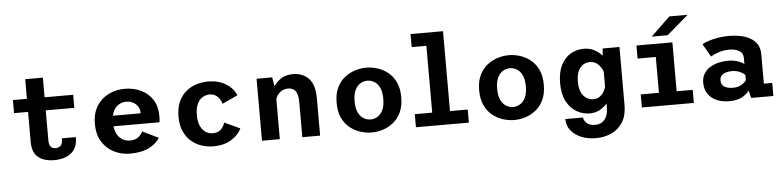

<svg xmlns="http://www.w3.org/2000/svg" viewBox="-52 -1039 6288 1543"><g transform="rotate(-5 3092.0 -268.0)"><path d="M173.5 -152V-394.5H60.5V-500H173.5V-658.5H316V-500H546.5V-394.5H316V-155.5Q316 -114.5 330.8 -99.8Q345.5 -85 368.5 -85Q391.5 -85 408.8 -99Q426 -113 426 -159.5H538.5Q538.5 -95 511.8 -58Q485 -21 442.2 -5.5Q399.5 10 350.5 10Q301.5 10 261.2 -4.8Q221 -19.5 197.2 -54.8Q173.5 -90 173.5 -152Z M960 11Q893.5 11 834 -18.2Q774.5 -47.5 737.2 -105.8Q700 -164 700 -251Q700 -337.5 736.8 -395.5Q773.5 -453.5 833.2 -482.8Q893 -512 961.5 -512Q1031.5 -512 1090.8 -485Q1150 -458 1186 -403.8Q1222 -349.5 1222 -266.5Q1222 -255 1221 -242.2Q1220 -229.5 1218 -219.5H847Q854.5 -159 888 -126.5Q921.5 -94 968.5 -94Q1015.5 -94 1040.5 -116.2Q1065.5 -138.5 1073.5 -158L1202 -95.5Q1174 -49 1113.8 -19Q1053.5 11 960 11ZM964.5 -407.5Q926.5 -407.5 894.2 -383Q862 -358.5 850 -304.5H1074V-309.5Q1074 -351 1043 -379.2Q1012 -407.5 964.5 -407.5Z M1634 11Q1587 11 1540.8 -3.8Q1494.5 -18.5 1457 -50.2Q1419.5 -82 1397 -131.8Q1374.5 -181.5 1374.5 -251Q1374.5 -321.5 1397 -371.2Q1419.5 -421 1457 -452Q1494.5 -483 1540.8 -497.5Q1587 -512 1634 -512Q1717 -512 1777 -475.8Q1837 -439.5 1861.5 -381L1736.5 -323.5Q1731.5 -342 1719.5 -361.2Q1707.5 -380.5 1687.5 -393.8Q1667.5 -407 1638 -407Q1609 -407 1582.5 -391.5Q1556 -376 1539.2 -341.8Q1522.5 -307.5 1522.5 -251Q1522.5 -195.5 1539.2 -160.8Q1556 -126 1582.5 -110Q1609 -94 1638 -94Q1682 -94 1705.5 -119.5Q1729 -145 1736 -172L1861 -114Q1836 -60 1777 -24.5Q1718 11 1634 11Z M2026 0V-500H2152L2164.5 -426Q2187 -463 2225.8 -487.2Q2264.5 -511.5 2320 -511.5Q2397.5 -511.5 2446.2 -462Q2495 -412.5 2495 -301.5V0H2351.5V-279Q2351.5 -344 2331.5 -371.8Q2311.5 -399.5 2269 -399.5Q2233.5 -399.5 2206.5 -377Q2179.5 -354.5 2170 -323V0Z M2911 11Q2867.5 11 2821.8 -3Q2776 -17 2737 -47.8Q2698 -78.5 2674 -128.5Q2650 -178.5 2650 -251Q2650 -323 2674 -373Q2698 -423 2737 -453.5Q2776 -484 2821.8 -498Q2867.5 -512 2911 -512Q2954.5 -512 3000.2 -498Q3046 -484 3084.8 -453.5Q3123.5 -423 3147.5 -373Q3171.5 -323 3171.5 -251Q3171.5 -178.5 3147.5 -128.5Q3123.5 -78.5 3084.8 -47.8Q3046 -17 3000.2 -3Q2954.5 11 2911 11ZM2911 -94Q2939.5 -94 2966.2 -109.5Q2993 -125 3009.8 -159.5Q3026.5 -194 3026.5 -251Q3026.5 -307.5 3009.8 -341.8Q2993 -376 2966.2 -391.5Q2939.5 -407 2911 -407Q2882 -407 2855.5 -391.5Q2829 -376 2812 -341.8Q2795 -307.5 2795 -251Q2795 -194 2812 -159.5Q2829 -125 2855.5 -109.5Q2882 -94 2911 -94Z M3268 0V-105.5H3408.5V-644.5H3290V-750H3552V-105.5H3695V0Z M4061 11Q4017.5 11 3971.8 -3Q3926 -17 3887 -47.8Q3848 -78.5 3824 -128.5Q3800 -178.5 3800 -251Q3800 -323 3824 -373Q3848 -423 3887 -453.5Q3926 -484 3971.8 -498Q4017.5 -512 4061 -512Q4104.5 -512 4150.2 -498Q4196 -484 4234.8 -453.5Q4273.5 -423 4297.5 -373Q4321.5 -323 4321.5 -251Q4321.5 -178.5 4297.5 -128.5Q4273.5 -78.5 4234.8 -47.8Q4196 -17 4150.2 -3Q4104.5 11 4061 11ZM4061 -94Q4089.5 -94 4116.2 -109.5Q4143 -125 4159.8 -159.5Q4176.5 -194 4176.5 -251Q4176.5 -307.5 4159.8 -341.8Q4143 -376 4116.2 -391.5Q4089.5 -407 4061 -407Q4032 -407 4005.5 -391.5Q3979 -376 3962 -341.8Q3945 -307.5 3945 -251Q3945 -194 3962 -159.5Q3979 -125 4005.5 -109.5Q4032 -94 4061 -94Z M4670 11Q4614.5 11 4564.8 -17.2Q4515 -45.5 4484 -103.5Q4453 -161.5 4453 -251Q4453 -340.5 4482.8 -398Q4512.5 -455.5 4561 -483.2Q4609.5 -511 4665 -511Q4713.5 -511 4750.8 -491.2Q4788 -471.5 4813.5 -441.5L4817.5 -500H4953.5V-30.5Q4953.5 50.5 4920 105Q4886.5 159.5 4829.5 186.5Q4772.5 213.5 4702.5 213.5Q4637 213.5 4584.2 191.8Q4531.5 170 4500.5 130.8Q4469.5 91.5 4469.5 39H4612.5Q4612.5 60 4635.5 83.2Q4658.5 106.5 4706 106.5Q4753.5 106.5 4782 72.5Q4810.5 38.5 4810.5 -26.5V-56.5Q4785.5 -27.5 4750.2 -8.2Q4715 11 4670 11ZM4596 -251Q4596 -177.5 4628.2 -138.8Q4660.5 -100 4709.5 -100Q4748 -100 4775 -127.8Q4802 -155.5 4810.5 -194V-314.5Q4798 -348.5 4771.5 -374.2Q4745 -400 4706 -400Q4658 -400 4627 -362.2Q4596 -324.5 4596 -251Z M5090.5 0V-105.5H5237.5V-394.5H5090.5V-500H5380.5V-105.5H5510V0ZM5347.5 -560.5H5219.5L5374.5 -710H5522Z M5794 11Q5738.5 11 5694.5 -8Q5650.5 -27 5624.8 -64Q5599 -101 5599 -155Q5599 -198 5618 -228.2Q5637 -258.5 5668.2 -277.5Q5699.5 -296.5 5736.8 -305.2Q5774 -314 5810.5 -314Q5860 -314 5894.8 -300.8Q5929.5 -287.5 5942 -274.5V-325Q5942 -365 5909.8 -383.5Q5877.5 -402 5833 -402Q5783 -402 5742.8 -387.8Q5702.5 -373.5 5680 -359.5L5620 -464Q5647.5 -481 5708.5 -496.5Q5769.5 -512 5840.5 -512Q5882.5 -512 5925.5 -504Q5968.5 -496 6004.2 -477Q6040 -458 6062 -425Q6084 -392 6084 -342V-105.5H6151.5V0H5972.5L5956.5 -62Q5944.5 -38 5903.2 -13.5Q5862 11 5794 11ZM5834.5 -94Q5876.5 -94 5904.8 -111.8Q5933 -129.5 5942 -145V-186Q5932 -201 5901.8 -214.8Q5871.5 -228.5 5837.5 -228.5Q5813.5 -228.5 5790.8 -222.2Q5768 -216 5753.5 -201.5Q5739 -187 5739 -162Q5739 -124.5 5766 -109.2Q5793 -94 5834.5 -94Z"/></g></svg>

Font: Trispace SemiBold
Style: Regular
Weight: 600
Designer: Tyler Finck
Foundry: Etcetera Type Company
Version: Version 1.210; ttfautohint (v1.8.3)